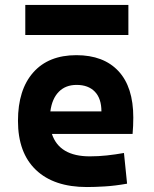

<svg xmlns="http://www.w3.org/2000/svg" viewBox="-20 -752 626 782"><path d="M334 9.8Q199.7 9.8 126.5 -59.8Q53.2 -129.4 53.2 -259.8Q53.2 -386.7 115.5 -457Q177.7 -527.3 291 -527.3Q401.9 -527.3 462.4 -462.4Q522.9 -397.5 522.9 -273.4Q522.9 -238.3 520 -206.5H191.4Q221.7 -115.2 345.7 -115.2Q380.9 -115.2 415 -118.9Q449.2 -122.6 484.9 -128.9L497.6 -3.9Q447.8 4.9 406.7 7.3Q365.7 9.8 334 9.8ZM185.1 -298.3H393.1Q393.1 -350.6 366.5 -378.4Q339.8 -406.2 292 -406.2Q247.1 -406.2 219.5 -378.2Q191.9 -350.1 185.1 -298.3ZM83 -609.4V-731.9H502.9V-609.4Z"/></svg>

Font: Cascadia Mono
Style: Bold
Weight: 700
Monospace: yes
Designer: Aaron Bell
Foundry: Saja Typeworks
Version: Version 2404.023; ttfautohint (v1.8.4)